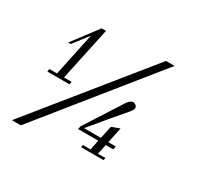

<svg xmlns="http://www.w3.org/2000/svg" viewBox="-148 -856 1051 1026"><g transform="rotate(30 377.5 -343.0)"><path d="M212 -665H239L169 -337H216L213 -320H76L79 -337H126L182 -602L111 -510H95ZM597 -686H650L97 0H42ZM547 -156H593L589 -136H543L530 -75H576L573 -60H434L437 -75H484L497 -136H372L376 -155L519 -378Q538 -408 555 -408Q564 -408 572.5 -401.5Q581 -395 581 -386Q581 -375 566 -357Q501 -282 397 -156H501L518 -234L567 -252Z"/></g></svg>

Font: GFS Didot
Style: Italic
Weight: 400
Italic angle: -12°
Designer: Takis Katsoulidis and George D. Matthiopoulos
Foundry: George Matthiopoulos and Takis Katsoulidis
Version: Version 1.0